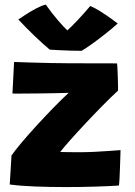

<svg xmlns="http://www.w3.org/2000/svg" viewBox="-20 -792 577 818"><path d="M486.5 -1.5Q448 1 387 3Q326 5 260 5Q193.5 5 129.2 2.5Q65 0 21.5 -6L29 -129.5Q43.5 -150.5 71 -183.2Q98.5 -216 133.2 -254Q168 -292 204.2 -329.5Q240.5 -367 272.5 -396.5Q259.5 -396 226 -395.2Q192.5 -394.5 154.2 -394Q116 -393.5 89.5 -393.5Q70 -393.5 53 -393.2Q36 -393 33 -393.5L40 -528Q63 -527 105 -525.8Q147 -524.5 192.5 -523.5Q238 -522.5 272.5 -522.5Q325.5 -522.5 382.2 -522.2Q439 -522 478.5 -522Q479.5 -518 480.2 -502.5Q481 -487 481.8 -467.2Q482.5 -447.5 482.8 -430.2Q483 -413 483 -406Q455 -380.5 418.2 -343.2Q381.5 -306 344.5 -266.5Q307.5 -227 278.2 -194Q249 -161 236.5 -144.5Q247 -144 273.8 -143.8Q300.5 -143.5 318.5 -143.5Q347.5 -143.5 380.5 -145Q413.5 -146.5 443.5 -148.8Q473.5 -151 493.5 -152.5Q493.5 -147.5 492.8 -126.2Q492 -105 491.2 -78.8Q490.5 -52.5 489.2 -30.5Q488 -8.5 486.5 -1.5ZM364.5 -766.5Q383 -759 408.8 -742.8Q434.5 -726.5 455.5 -711.2Q476.5 -696 481.5 -692Q458.5 -671 428 -647Q397.5 -623 369.8 -603.2Q342 -583.5 327.5 -575.5Q308.5 -575.5 282.8 -576.2Q257 -577 232.2 -578.2Q207.5 -579.5 192 -580.5Q129.5 -633 58 -709Q70 -717 90.2 -730.2Q110.5 -743.5 133 -755.5Q155.5 -767.5 175 -772.5Q199 -738 225.8 -706.8Q252.5 -675.5 267 -662.5Q279.5 -673.5 308 -703.2Q336.5 -733 364.5 -766.5Z"/></svg>

Font: Grandstander ExtraBold
Style: Regular
Weight: 800
Designer: Tyler Finck
Foundry: Etcetera Type Co
Version: Version 1.200; ttfautohint (v1.8.3)